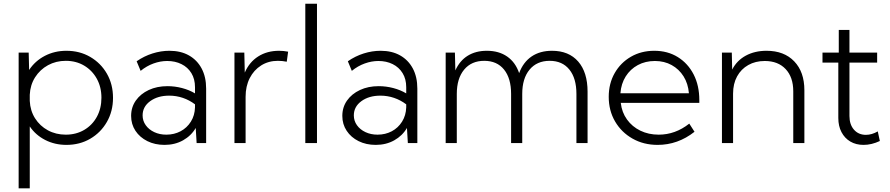

<svg xmlns="http://www.w3.org/2000/svg" viewBox="-20 -772 4804 1036"><path d="M140.6 244.1H80.6V-488.3H134.8L137.2 -394.5Q168.9 -442.9 221.7 -470.5Q274.4 -498 338.4 -498Q410.2 -498 467 -464.8Q523.9 -431.6 556.9 -374.3Q589.8 -316.9 589.8 -244.1Q589.8 -171.9 556.9 -114.3Q523.9 -56.6 467 -23.4Q410.2 9.8 338.4 9.8Q275.9 9.8 224.1 -16.6Q172.4 -43 140.6 -89.8ZM335 -45.4Q390.6 -45.4 434.3 -71Q478 -96.7 502.7 -141.8Q527.3 -187 527.3 -244.6Q527.3 -302.2 502.4 -347.2Q477.5 -392.1 434.1 -418Q390.6 -443.8 335 -443.8Q282.2 -443.8 239 -420.2Q195.8 -396.5 169.4 -355Q143.1 -313.5 140.6 -260.7V-227.5Q143.1 -174.8 169.2 -133.5Q195.3 -92.3 238.5 -68.8Q281.7 -45.4 335 -45.4Z M1092.3 0H1041L1036.1 -81.5Q1011.7 -39.6 967.8 -14.9Q923.8 9.8 867.7 9.8Q815.9 9.8 775.1 -10.5Q734.4 -30.8 710.9 -66.2Q687.5 -101.6 687.5 -146.5Q687.5 -193.4 712.9 -229.5Q738.3 -265.6 782.7 -286.4Q827.1 -307.1 883.8 -307.1Q923.3 -307.1 962.4 -296.9Q1001.5 -286.6 1032.2 -268.1V-301.3Q1032.2 -345.7 1012.7 -377.4Q993.2 -409.2 959.2 -426Q925.3 -442.9 882.3 -442.9Q845.2 -442.9 808.1 -429.4Q771 -416 738.8 -389.6L717.3 -441.4Q757.3 -469.2 803 -483.6Q848.6 -498 894 -498Q955.1 -498 999.3 -473.1Q1043.5 -448.2 1067.9 -402.6Q1092.3 -356.9 1092.3 -293.9ZM877.4 -45.4Q919.9 -45.4 954.3 -63.7Q988.8 -82 1009.8 -115.5Q1030.8 -148.9 1032.2 -192.4V-209Q1002 -231.9 966.6 -243.9Q931.2 -255.9 893.1 -255.9Q831.1 -255.9 790.3 -226.1Q749.5 -196.3 749.5 -149.4Q749.5 -120.1 766.4 -96.4Q783.2 -72.8 812.3 -59.1Q841.3 -45.4 877.4 -45.4Z M1305.2 0H1245.1V-488.3H1298.3L1300.8 -380.4Q1325.2 -437 1373.3 -467.5Q1421.4 -498 1485.8 -498Q1497.6 -498 1510 -496.8Q1522.5 -495.6 1534.7 -493.2L1527.3 -439Q1503.4 -443.8 1479.5 -443.8Q1428.7 -443.8 1389.2 -418.9Q1349.6 -394 1327.4 -350.3Q1305.2 -306.6 1305.2 -249.5Z M1690.4 0H1627.4V-752H1690.4Z M2231.9 0H2180.7L2175.8 -81.5Q2151.4 -39.6 2107.4 -14.9Q2063.5 9.8 2007.3 9.8Q1955.6 9.8 1914.8 -10.5Q1874 -30.8 1850.6 -66.2Q1827.1 -101.6 1827.1 -146.5Q1827.1 -193.4 1852.5 -229.5Q1877.9 -265.6 1922.4 -286.4Q1966.8 -307.1 2023.4 -307.1Q2063 -307.1 2102.1 -296.9Q2141.1 -286.6 2171.9 -268.1V-301.3Q2171.9 -345.7 2152.3 -377.4Q2132.8 -409.2 2098.9 -426Q2064.9 -442.9 2022 -442.9Q1984.9 -442.9 1947.8 -429.4Q1910.6 -416 1878.4 -389.6L1856.9 -441.4Q1897 -469.2 1942.6 -483.6Q1988.3 -498 2033.7 -498Q2094.7 -498 2138.9 -473.1Q2183.1 -448.2 2207.5 -402.6Q2231.9 -356.9 2231.9 -293.9ZM2017.1 -45.4Q2059.6 -45.4 2094 -63.7Q2128.4 -82 2149.4 -115.5Q2170.4 -148.9 2171.9 -192.4V-209Q2141.6 -231.9 2106.2 -243.9Q2070.8 -255.9 2032.7 -255.9Q1970.7 -255.9 1929.9 -226.1Q1889.2 -196.3 1889.2 -149.4Q1889.2 -120.1 1906 -96.4Q1922.9 -72.8 1951.9 -59.1Q1981 -45.4 2017.1 -45.4Z M3150.4 0H3090.3V-265.1Q3090.3 -349.6 3052.2 -396.7Q3014.2 -443.8 2945.8 -443.8Q2877 -443.8 2837.4 -396.2Q2797.9 -348.6 2797.9 -265.1V0H2737.8V-265.1Q2737.8 -349.6 2699.7 -396.7Q2661.6 -443.8 2592.8 -443.8Q2523.9 -443.8 2484.4 -396.2Q2444.8 -348.6 2444.8 -265.1V0H2384.8V-488.3H2434.6L2437 -392.1Q2460.4 -444.3 2503.7 -471.2Q2546.9 -498 2606.9 -498Q2671.9 -498 2716.8 -466.8Q2761.7 -435.5 2781.2 -377.4Q2803.2 -436.5 2848.4 -467.3Q2893.6 -498 2958.5 -498Q3049.3 -498 3099.9 -439.9Q3150.4 -381.8 3150.4 -277.3Z M3727.5 -61Q3637.7 9.8 3528.3 9.8Q3452.6 9.8 3392.8 -24.2Q3333 -58.1 3298.8 -116.7Q3264.6 -175.3 3264.6 -249.5Q3264.6 -321.3 3296.6 -377.4Q3328.6 -433.6 3384.3 -465.8Q3439.9 -498 3510.7 -498Q3582.5 -498 3637.2 -464.1Q3691.9 -430.2 3722.7 -370.4Q3753.4 -310.5 3753.4 -231.9V-216.8H3329.6Q3335.4 -165.5 3363.3 -127Q3391.1 -88.4 3435.3 -66.9Q3479.5 -45.4 3534.2 -45.4Q3624 -45.4 3699.2 -105ZM3327.6 -268.6H3697.3Q3692.9 -320.8 3668.5 -359.9Q3644 -398.9 3604.2 -420.9Q3564.5 -442.9 3513.7 -442.9Q3462.4 -442.9 3421.6 -420.9Q3380.9 -398.9 3356.2 -359.6Q3331.5 -320.3 3327.6 -268.6Z M4320.3 0H4260.3V-279.3Q4260.3 -355.5 4219.2 -399.2Q4178.2 -442.9 4106.4 -442.9Q4056.2 -442.9 4017.6 -421.1Q3979 -399.4 3957.3 -359.9Q3935.5 -320.3 3935.5 -266.6V0H3875.5V-488.3H3928.7L3930.7 -396.5Q3956.1 -445.8 4004.4 -471.9Q4052.7 -498 4116.2 -498Q4210.9 -498 4265.6 -440.9Q4320.3 -383.8 4320.3 -285.2Z M4727.5 -11.2Q4683.1 9.8 4639.6 9.8Q4598.6 9.8 4568.1 -8.3Q4537.6 -26.4 4520.5 -59.1Q4503.4 -91.8 4503.4 -135.3V-434.1H4418V-488.3H4505.9V-610.4H4563.5V-488.3H4712.9V-434.1H4563.5V-146Q4563.5 -100.1 4587.9 -72.3Q4612.3 -44.4 4652.3 -44.4Q4684.1 -44.4 4716.3 -63Z"/></svg>

Font: Kumbh Sans Light
Style: Regular
Weight: 300
Version: Version 1.004